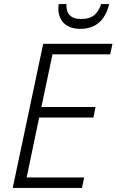

<svg xmlns="http://www.w3.org/2000/svg" viewBox="-20 -931 577 951"><path d="M43 0 194 -714H537L526 -662H240L185 -401H453L443 -349H174L112 -52H397L386 0ZM377 -788Q345 -788 320.5 -799.5Q296 -811 282.5 -834Q269 -857 269 -889Q269 -895 269.5 -901Q270 -907 271 -911H309Q308 -891 314 -874Q320 -857 336.5 -847Q353 -837 382 -837Q425 -837 448 -857Q471 -877 481 -911H521Q505 -848 469 -818Q433 -788 377 -788Z"/></svg>

Font: Noto Sans Display Light
Style: Italic
Weight: 300
Italic angle: -12°
Designer: Monotype Design Team
Foundry: Monotype Imaging Inc.
Version: Version 2.003